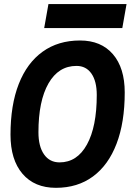

<svg xmlns="http://www.w3.org/2000/svg" viewBox="-20 -899 632 929"><path d="M250.5 9.8Q147 9.8 88.9 -58.1Q30.8 -126 30.8 -247.1Q30.8 -390.6 70.8 -492.7Q110.8 -594.7 186.3 -648.9Q261.7 -703.1 367.2 -703.1Q469.2 -703.1 526.4 -636.7Q583.5 -570.3 583.5 -451.7Q583.5 -306.6 543.9 -203.4Q504.4 -100.1 429.9 -45.2Q355.5 9.8 250.5 9.8ZM268.1 -113.3Q353 -113.3 400.6 -199.5Q448.2 -285.6 448.2 -439.5Q448.2 -505.9 422.4 -543Q396.5 -580.1 350.1 -580.1Q263.2 -580.1 214.6 -495.4Q166 -410.6 166 -259.3Q166 -190.4 193.1 -151.9Q220.2 -113.3 268.1 -113.3ZM193.8 -763.2 214.4 -879.4H592.3L571.8 -763.2Z"/></svg>

Font: Cascadia Code PL
Style: Bold Italic
Weight: 700
Italic angle: -10°
Monospace: yes
Designer: Aaron Bell
Foundry: Saja Typeworks
Version: Version 2404.023; ttfautohint (v1.8.4)